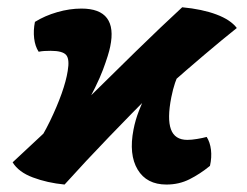

<svg xmlns="http://www.w3.org/2000/svg" viewBox="-20 -486 662 515"><path d="M153.2 9Q106.8 4.5 68.3 -10Q29.7 -24.4 13.9 -50.6Q50.8 -85.1 91.3 -122.8Q131.8 -160.6 171.8 -199.6L201.5 -207.8Q274.3 -279.7 344.1 -347.9Q414 -416.1 468.7 -466.5Q522.3 -461.5 560.4 -447.2Q598.4 -433 615.2 -410.9Q575.2 -379 527.5 -338.5Q479.7 -298 427.7 -252L394.4 -243.2Q335.1 -183.8 272.6 -118.9Q210 -54 153.2 9ZM70.8 -86.1Q95.3 -122.4 114 -161Q132.7 -199.6 145.2 -234.6Q157.6 -269.7 161.6 -295.6Q167.1 -327.4 157.4 -338.6Q147.6 -349.7 116.1 -349.7Q106.1 -349.7 98.6 -349.2Q91.1 -348.7 83.7 -347.2Q74.1 -361.8 71.6 -383.2Q69.1 -404.5 73.7 -427.3Q100.4 -443.9 133.5 -453.4Q166.6 -463 198.4 -463Q247.8 -463 267 -437.2Q286.2 -411.4 275.6 -361Q271.7 -340.7 256.2 -299Q240.6 -257.3 203 -190.4ZM426.6 9Q373.2 9 349.2 -31.2Q325.1 -71.4 338.1 -138.5Q343.1 -164.3 352.6 -188.6Q362.1 -213 374.7 -240.6L462 -293.1Q455 -280.1 449.5 -263.6Q443.9 -247.1 439.5 -225.1Q428.1 -167.4 438.5 -139.1Q448.8 -110.8 482.5 -110.8Q493.9 -110.8 508.7 -113.3Q523.4 -115.7 534.4 -118.7Q543.4 -104.6 545.9 -84.2Q548.3 -63.8 543.2 -41.1Q516.5 -19.3 488.4 -5.2Q460.3 9 426.6 9Z"/></svg>

Font: Vollkorn
Style: Italic
Weight: 400
Italic angle: -11°
Designer: Friedrich Althausen
Foundry: Friedrich Althausen
Version: Version 5.001